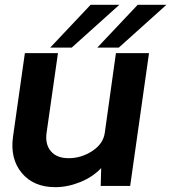

<svg xmlns="http://www.w3.org/2000/svg" viewBox="-20 -770 709 795"><path d="M277 -573H188L355 -750H474ZM383 -573 550 -750H669L472 -573ZM597 -550 519 0H397L399 -74Q364 -37 312 -16Q260 5 209 5Q119 5 70 -54Q21 -113 34 -205L83 -550H220L173 -221Q166 -173 190.5 -144Q215 -115 264 -115Q317 -115 362.5 -145Q408 -175 414 -221L460 -550Z"/></svg>

Font: Oakes Grotesk
Style: Bold Italic
Weight: 600
Italic angle: -8°
Designer: Samuel Oakes
Foundry: Samuel Oakes
Version: Version 1.000;PS 001.000;hotconv 1.0.88;makeotf.lib2.5.64775